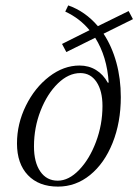

<svg xmlns="http://www.w3.org/2000/svg" viewBox="-20 -680 513 712"><path d="M364 -555Q395 -508 411.5 -448Q428 -388 428 -320Q428 -226 397.5 -150Q367 -74 314 -31Q261 12 195 12Q124 12 83.5 -30.5Q43 -73 43 -148Q43 -221 76 -288Q109 -355 162.5 -396Q216 -437 275 -437Q309 -437 336 -420.5Q363 -404 380 -373L383 -374Q377 -470 333 -540L226 -487L210 -517L312 -568Q276 -612 222 -637L233 -660Q296 -638 343 -583L457 -639L473 -609ZM360 -287Q360 -343 338 -376Q316 -409 278 -409Q234 -409 194.5 -370.5Q155 -332 130.5 -269.5Q106 -207 106 -137Q106 -78 129.5 -44Q153 -10 194 -10Q235 -10 273.5 -50Q312 -90 336 -154Q360 -218 360 -287Z"/></svg>

Font: Arapey
Style: Italic
Weight: 400
Italic angle: -12°
Designer: Eduardo Rodriguez Tunni
Foundry: Eduardo Rodriguez Tunni
Version: Version 3.000